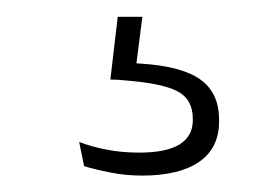

<svg xmlns="http://www.w3.org/2000/svg" viewBox="-20 -24 314 234"><path d="M153.5 -3.5 144.5 67 125.5 52.5Q130 52.5 137.5 52.8Q145 53 151 53.5Q201 56.5 224 72.8Q247 89 247 122V124Q247 156.5 222.8 173.2Q198.5 190 153 190Q133 190 114.2 186.2Q95.5 182.5 82.5 178.5L76.5 149Q92 155 110.5 158.5Q129 162 149.5 162Q182.5 162 198.8 152Q215 142 215 122.5V121Q215 97 196.2 87.2Q177.5 77.5 132.5 74Q128 73.5 123.5 73.2Q119 73 114.5 73L123.5 -3.5Z"/></svg>

Font: Anek Gurmukhi Medium ExtraLight
Style: Regular
Weight: 250
Version: Version 1.003